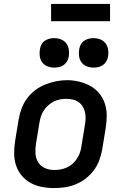

<svg xmlns="http://www.w3.org/2000/svg" viewBox="-20 -949 640 977"><path d="M254 8Q223 8 192 2Q161 -4 135 -18.5Q109 -33 90 -56Q71 -79 61.5 -108Q52 -137 52 -168.5Q52 -200 57 -232L75 -342Q80 -370 90 -397Q100 -424 117.5 -448Q135 -472 159 -490Q183 -508 210.5 -519Q238 -530 265.5 -535.5Q293 -541 321 -541Q353 -541 383.5 -533.5Q414 -526 440 -511.5Q466 -497 485 -474Q504 -451 513.5 -422Q523 -393 523 -361.5Q523 -330 518 -298L500 -188Q495 -160 485 -133Q475 -106 457.5 -82.5Q440 -59 416 -40.5Q392 -22 365 -11Q338 0 310 4Q282 8 254 8ZM256 -84Q273 -84 289 -87Q305 -90 320.5 -97Q336 -104 349 -115.5Q362 -127 371.5 -141.5Q381 -156 386.5 -171.5Q392 -187 394 -203L412 -313Q415 -330 415.5 -346.5Q416 -363 412.5 -378.5Q409 -394 400.5 -407.5Q392 -421 379 -430Q366 -439 350 -442.5Q334 -446 317 -446Q301 -446 285 -443Q269 -440 254 -432.5Q239 -425 226 -413.5Q213 -402 203.5 -388Q194 -374 189 -358.5Q184 -343 181 -327L163 -217Q159 -192 160.5 -167.5Q162 -143 174.5 -123Q187 -103 209 -93.5Q231 -84 256 -84ZM456 -605Q438 -605 421.5 -611.5Q405 -618 395 -631.5Q385 -645 382.5 -662.5Q380 -680 383 -698Q385 -711 391 -722.5Q397 -734 408 -741.5Q419 -749 431.5 -752Q444 -755 456 -755Q474 -755 490.5 -748.5Q507 -742 517 -728.5Q527 -715 530 -697.5Q533 -680 530 -662Q528 -649 521.5 -637.5Q515 -626 504.5 -618.5Q494 -611 481.5 -608Q469 -605 456 -605ZM256 -605Q238 -605 221.5 -611.5Q205 -618 195 -631.5Q185 -645 182.5 -662.5Q180 -680 183 -698Q185 -711 191 -722.5Q197 -734 208 -741.5Q219 -749 231.5 -752Q244 -755 256 -755Q274 -755 290.5 -748.5Q307 -742 317 -728.5Q327 -715 330 -697.5Q333 -680 330 -662Q328 -649 321.5 -637.5Q315 -626 304.5 -618.5Q294 -611 281.5 -608Q269 -605 256 -605ZM240 -841V-929H540V-841Z"/></svg>

Font: Iosevka Curly SmBdExObl
Style: Regular
Weight: 600
Width: 7
Italic angle: -9°
Monospace: yes
Designer: Belleve Invis
Foundry: Belleve Invis
Version: Version 11.1.0; ttfautohint (v1.8.3)